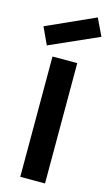

<svg xmlns="http://www.w3.org/2000/svg" viewBox="-160 -1029 621 1079"><g transform="rotate(15 150.0 -489.0)"><path d="M78 -700H222V0H78ZM-15 -851 267 -978 315 -878 31 -752Z"/></g></svg>

Font: NT Somic Bold
Style: Regular
Weight: 700
Designer: Ravid Balaliev — lead type designer, mastering
Michael Voronin — secret advisor, marketing
Ivan Kovalenko — best boy
Foundry: NT Type
Version: Version 0.7